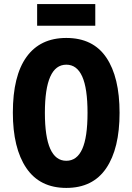

<svg xmlns="http://www.w3.org/2000/svg" viewBox="-20 -911 649 941"><path d="M566 -358Q566 -183 500.5 -86.5Q435 10 305 10Q175 10 109 -87.5Q43 -185 43 -359Q43 -539 110 -632Q177 -725 305 -725Q436 -725 501 -629Q566 -533 566 -358ZM200 -358Q200 -123 305 -123Q357 -123 383 -180.5Q409 -238 409 -358Q409 -478 383 -536Q357 -594 305 -594Q200 -594 200 -358ZM447 -891V-785H162V-891Z"/></svg>

Font: Noto Sans Malayalam ExtraCondensed ExtraBold
Style: Regular
Weight: 800
Width: 2
Designer: Jelle Bosma - Monotype Design Team
Foundry: Monotype Imaging Inc.
Version: Version 2.104; ttfautohint (v1.8.4.7-5d5b)